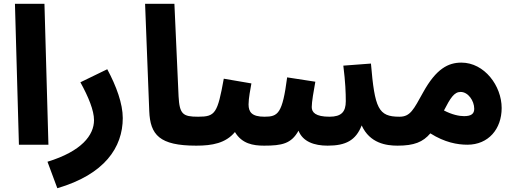

<svg xmlns="http://www.w3.org/2000/svg" viewBox="-20 -765 2722 1015"><path d="M80 0H236L215 -745H59Z M283 230C533 157 629 14 629 -141C629 -217 595 -310 547 -399L405 -330C448 -252 477 -181 477 -130C477 -50 411 35 231 90Z M1017 5C1076 5 1107 -27 1107 -73C1107 -115 1084 -148 1027 -148C947 -148 929 -161 924 -256L902 -745H747L769 -178C774 -52 823 5 1017 5Z M1018 5C1102 5 1173 -8 1222 -67C1259 -5 1318 5 1376 5C1470 5 1520 -5 1558 -74C1581 -16 1641 5 1712 5C1808 5 1861 -23 1892 -102C1935 -7 2023 5 2081 5C2141 5 2171 -27 2171 -73C2171 -115 2148 -148 2091 -148C1980 -148 1961 -192 1941 -429L1795 -418C1806 -330 1808 -274 1808 -230C1808 -174 1785 -148 1722 -148C1648 -148 1628 -171 1628 -199C1628 -226 1638 -283 1647 -333L1498 -356C1473 -164 1450 -148 1378 -148C1312 -148 1294 -172 1294 -213C1294 -246 1304 -295 1309 -324L1163 -349C1130 -166 1118 -148 1028 -148Z M2082 5C2169 5 2216 -14 2255 -60C2331 -12 2398 0 2451 0C2562 0 2632 -83 2632 -194C2632 -311 2541 -434 2419 -434C2350 -434 2286 -402 2217 -277C2166 -185 2149 -148 2092 -148ZM2415 -279C2455 -279 2487 -232 2487 -190C2487 -164 2472 -151 2433 -151C2407 -151 2369 -159 2327 -181C2361 -247 2381 -279 2415 -279Z"/></svg>

Font: Noto Sans Arabic UI XBd
Style: Regular
Weight: 800
Designer: Monotype Design Team, Nadine Chahine and Nizar Qandah
Foundry: Monotype Imaging Inc.
Version: Version 2.010